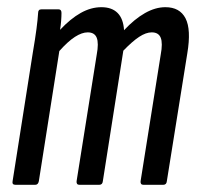

<svg xmlns="http://www.w3.org/2000/svg" viewBox="-20 -514 554 534"><path d="M23 0Q13 0 15 -10L71 -366Q78 -407 81.5 -434Q85 -461 86 -478Q86 -488 95 -488H143Q151 -488 151 -478Q151 -468 150 -455.5Q149 -443 147 -431Q176 -462 204.5 -478Q233 -494 262 -494Q291 -494 307 -478Q323 -462 325 -430Q354 -461 383 -477.5Q412 -494 440 -494Q480 -494 496 -463Q512 -432 501 -366L444 -10Q443 0 434 0H379Q370 0 371 -10L427 -362Q433 -394 427 -409Q421 -424 402 -424Q386 -424 367 -411.5Q348 -399 323 -373L266 -10Q265 0 256 0H201Q192 0 193 -10L249 -362Q255 -394 249 -409Q243 -424 224 -424Q208 -424 188.5 -411.5Q169 -399 145 -372L88 -10Q86 0 78 0Z"/></svg>

Font: Sofia Sans Extra Condensed Medium
Style: Italic
Weight: 500
Italic angle: -9°
Version: Version 4.100